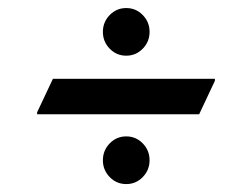

<svg xmlns="http://www.w3.org/2000/svg" viewBox="-20 -611 633 482"><path d="M255.4 -488.8Q238.3 -506.3 238.3 -531Q238.3 -555.7 255.4 -573.2Q272.5 -590.8 296.9 -590.8Q321.3 -590.8 338.4 -573.2Q355.5 -555.7 355.5 -531Q355.5 -506.3 338.4 -488.8Q321.3 -471.2 296.9 -471.2Q272.5 -471.2 255.4 -488.8ZM255.4 -166.5Q238.3 -184.1 238.3 -208.7Q238.3 -233.4 255.4 -251Q272.5 -268.6 296.9 -268.6Q321.3 -268.6 338.4 -251Q355.5 -233.4 355.5 -208.7Q355.5 -184.1 338.4 -166.5Q321.3 -148.9 296.9 -148.9Q272.5 -148.9 255.4 -166.5ZM73.2 -324.2V-329.1L112.8 -413.1H519.5V-408.2L480 -324.2Z"/></svg>

Font: Nova Square
Style: Book
Weight: 400
Version: Version 2.000